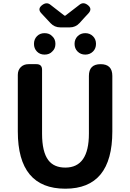

<svg xmlns="http://www.w3.org/2000/svg" viewBox="-20 -1130 788 1164"><path d="M376 14Q88 14 88 -333V-676Q88 -705 106 -723Q124 -741 153 -741H161H201Q235 -741 235 -707V-320Q235 -209 273 -159Q307 -114 376 -114Q519 -114 519 -320V-530V-670Q519 -741 590 -741Q661 -741 661 -670V-333Q661 14 376 14ZM250 -799Q222 -799 204 -817.5Q186 -836 186 -864Q186 -892 204 -910.5Q222 -929 250 -929Q280 -929 297 -910Q316 -893 316 -864Q316 -835 297 -818Q280 -799 250 -799ZM497 -799Q469 -799 450.5 -817.5Q432 -836 432 -864Q432 -892 450.5 -910.5Q469 -929 497 -929Q525 -929 544 -910Q562 -892 562 -864Q562 -836 544 -818Q525 -799 497 -799ZM346 -964Q310 -964 286 -990L257 -1021L231 -1049Q204 -1077 238 -1101Q264 -1119 286 -1101L371 -1035H376L463 -1102Q485 -1119 510 -1101Q542 -1078 517 -1050L490 -1021L462 -990Q438 -964 403 -964Z"/></svg>

Font: GenSenRounded2 TW B
Style: Regular
Weight: 700
Version: Version 2.000;PS 2;hotconv 16.6.51;makeotf.lib2.5.65220 DEVE